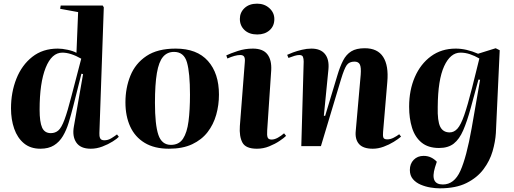

<svg xmlns="http://www.w3.org/2000/svg" viewBox="-20 -797 2804 1047"><path d="M522 -71Q521 -55 526 -43.5Q531 -32 549 -32Q569 -32 587 -43Q605 -54 618 -64L628 -51Q619 -41 594.5 -25.5Q570 -10 538.5 2Q507 14 475 14Q419 14 396 -20Q373 -54 383 -108L433 -393L424 -395L379 -216Q367 -169 354.5 -128Q342 -87 323 -55Q304 -23 274.5 -4.5Q245 14 200 14Q146 14 110.5 -15.5Q75 -45 57.5 -95Q40 -145 40 -206Q40 -294 69.5 -368Q99 -442 156 -487Q213 -532 295 -532Q319 -532 349 -525.5Q379 -519 397 -509L406 -731L308 -749L311 -767H540L546 -757ZM257 -71Q281 -71 298 -85.5Q315 -100 331.5 -144Q348 -188 370 -274L423 -477Q365 -510 320 -510Q262 -510 229 -427.5Q196 -345 196 -199Q196 -132 209.5 -101.5Q223 -71 257 -71Z M901 14Q822 14 769 -18Q716 -50 690 -107Q664 -164 664 -239Q664 -317 691 -384Q718 -451 778.5 -491.5Q839 -532 938 -532Q1054 -532 1114 -464.5Q1174 -397 1174 -281Q1174 -224 1159 -171Q1144 -118 1112 -76.5Q1080 -35 1028 -10.5Q976 14 901 14ZM912 -7Q956 -7 978 -40.5Q1000 -74 1008 -135.5Q1016 -197 1016 -281Q1016 -400 999.5 -457Q983 -514 929 -514Q892 -514 869 -487Q846 -460 835.5 -398.5Q825 -337 825 -236Q825 -117 843.5 -62Q862 -7 912 -7Z M1288 -694Q1288 -729 1313.5 -753Q1339 -777 1382 -777Q1422 -777 1449 -752.5Q1476 -728 1476 -693Q1476 -655 1450 -632Q1424 -609 1383 -609Q1339 -609 1313.5 -633Q1288 -657 1288 -694ZM1315 -458Q1317 -478 1311.5 -487.5Q1306 -497 1290 -497Q1263 -497 1220 -478L1214 -495Q1237 -506 1276.5 -519Q1316 -532 1359 -532Q1414 -532 1438 -501Q1462 -470 1459 -414L1437 -86Q1435 -59 1439.5 -47.5Q1444 -36 1461 -36Q1477 -36 1495 -46Q1513 -56 1529 -70L1540 -56Q1529 -45 1504.5 -28.5Q1480 -12 1448 1Q1416 14 1381 14Q1320 14 1302 -19.5Q1284 -53 1288 -110Z M2167 -52Q2152 -39 2127 -23.5Q2102 -8 2072 3Q2042 14 2013 14Q1960 14 1937.5 -12Q1915 -38 1920 -84L1947 -390Q1950 -429 1942.5 -445Q1935 -461 1913 -461Q1884 -461 1870.5 -441.5Q1857 -422 1840 -366L1730 0H1623L1636 -461Q1636 -477 1632 -487Q1628 -497 1612 -497Q1601 -497 1586 -492.5Q1571 -488 1553 -481L1546 -498Q1556 -503 1577.5 -511Q1599 -519 1626 -525.5Q1653 -532 1678 -532Q1728 -532 1752 -502.5Q1776 -473 1771 -419L1746 -166L1753 -165L1820 -387Q1834 -434 1851 -467Q1868 -500 1895.5 -517Q1923 -534 1969 -534Q2039 -534 2069.5 -486.5Q2100 -439 2092 -350L2069 -78Q2067 -57 2070.5 -47Q2074 -37 2092 -37Q2109 -37 2126.5 -46Q2144 -55 2157 -65Z M2598 -362 2589 -363 2547 -208Q2527 -135 2506 -86.5Q2485 -38 2454.5 -14Q2424 10 2374 10Q2315 10 2279 -19.5Q2243 -49 2227 -100Q2211 -151 2211 -215Q2211 -305 2242 -376.5Q2273 -448 2330 -490Q2387 -532 2465 -532Q2523 -532 2587 -504L2683 -534L2705 -523L2684 -71Q2681 -24 2666 28Q2651 80 2616.5 126Q2582 172 2524 201Q2466 230 2378 230Q2355 230 2327.5 225.5Q2300 221 2274 210Q2248 199 2231.5 179.5Q2215 160 2215 130Q2215 96 2236 74.5Q2257 53 2290 53Q2312 53 2330 61.5Q2348 70 2362 85L2352 116Q2324 209 2395 209Q2457 209 2490.5 134.5Q2524 60 2552 -98ZM2432 -75Q2456 -75 2474.5 -95.5Q2493 -116 2511.5 -169Q2530 -222 2554 -317L2594 -478Q2568 -493 2542.5 -501.5Q2517 -510 2491 -510Q2436 -510 2402 -436Q2368 -362 2367 -214Q2365 -137 2380.5 -106Q2396 -75 2432 -75Z"/></svg>

Font: Literata 72pt
Style: Bold Italic
Weight: 700
Italic angle: -2°
Designer: Latin by Veronika Burian and Jose Scaglione. Greek by Irene Vlachou. Cyrillic by Vera Evstafieva
Foundry: TypeTogether
Version: Version 3.002